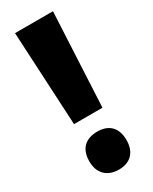

<svg xmlns="http://www.w3.org/2000/svg" viewBox="-191 -760 652 819"><g transform="rotate(-30 135.5 -351.0)"><path d="M206 -252 229 -714H42L66 -252ZM43 -81C43 -22 79 12 136 12C192 12 226 -22 226 -81C226 -141 194 -175 136 -175C75 -175 43 -141 43 -81Z"/></g></svg>

Font: Noto Sans Gujarati ExtraCondensed Black
Style: Regular
Weight: 900
Width: 2
Designer: Jelle Bosma - Monotype Design Team, Universal Thirst
Foundry: Monotype Imaging Inc.
Version: Version 2.106